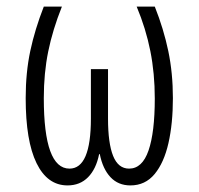

<svg xmlns="http://www.w3.org/2000/svg" viewBox="-20 -553 603 583"><path d="M185 10Q124 10 91 -57.5Q58 -125 58 -255Q58 -333 72 -398.5Q86 -464 113 -533H168Q140 -463 126.5 -397Q113 -331 113 -255Q113 -41 191 -41Q256 -41 256 -193V-343H308V-193Q308 -118 323.5 -79.5Q339 -41 372 -41Q412 -41 431 -96Q450 -151 450 -254Q450 -330 436.5 -398Q423 -466 395 -533H450Q477 -465 491 -398Q505 -331 505 -255Q505 -178 491.5 -118.5Q478 -59 449.5 -24.5Q421 10 376 10Q339 10 315.5 -15Q292 -40 283 -85H281Q272 -40 247.5 -15Q223 10 185 10Z"/></svg>

Font: Noto Sans Mono SemiCondensed Light
Style: Regular
Weight: 300
Width: 4
Designer: Monotype Design Team
Foundry: Monotype Imaging Inc.
Version: Version 2.014; ttfautohint (v1.8.4.7-5d5b)